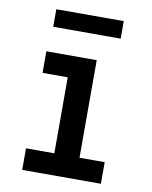

<svg xmlns="http://www.w3.org/2000/svg" viewBox="-82 -780 664 841"><g transform="rotate(10 250.0 -359.5)"><path d="M75 0V-96H201V-434H89V-530H313V-96H425V0ZM100 -641V-719H400V-641Z"/></g></svg>

Font: Iosevka Slab
Style: Bold
Weight: 700
Monospace: yes
Designer: Belleve Invis
Foundry: Belleve Invis
Version: Version 11.1.1; ttfautohint (v1.8.3)